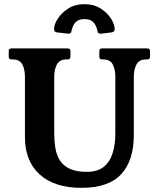

<svg xmlns="http://www.w3.org/2000/svg" viewBox="-20 -893 751 924"><path d="M689 -660Q702 -660 702 -647V-620Q702 -607 689 -607H683Q650 -607 637 -583Q624 -559 624 -524V-242Q624 -121 563.5 -55Q503 11 371.9 11Q242 11 171 -53.5Q100 -118 100 -233V-524Q100 -559 87.5 -583Q75 -607 41 -607H35Q22 -607 22 -620V-647Q22 -660 35 -660H305Q319 -660 319 -647V-620Q319 -607 305 -607H300Q267 -607 254 -583Q241 -559 241 -524V-251Q241 -214 246.5 -180.5Q252 -147 268 -121.5Q284 -96 315.1 -81Q346.3 -66 398 -66Q449 -66 479 -90Q509 -114 522 -156Q535 -198 535 -251V-524Q535 -559 522.5 -583Q510 -607 476 -607H471Q458 -607 458 -620V-647Q458 -660 471 -660ZM386 -873Q432 -873 464.5 -852Q497 -831 514.5 -803Q532 -775 532 -752Q532 -745 527.5 -741.5Q523 -738 517 -737Q504 -736 487 -733.5Q470 -731 463 -731Q457 -731 453.5 -734Q450 -737 449 -744Q443 -772 429 -786.5Q415 -801 386 -801Q358 -801 344 -786.5Q330 -772 324 -744Q323 -737 319.5 -734Q316 -731 310 -731Q303 -731 286 -733.5Q269 -736 255 -737Q240 -739 240 -752Q240 -775 258 -803Q276 -831 308.5 -852Q341 -873 386 -873Z"/></svg>

Font: Young Serif Light
Style: Regular
Weight: 300
Designer: Bastien Sozeau
Foundry: NBR — Bastien Sozeau
Version: Version 5.001